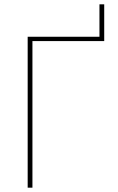

<svg xmlns="http://www.w3.org/2000/svg" viewBox="-20 -868 546 888"><path d="M108 -698H440V-848H462V-678H130V0H108Z"/></svg>

Font: Plexus Sans Thin
Style: Regular
Weight: 250
Version: Version 2.001;PS 002.001;hotconv 1.0.70;makeotf.lib2.5.58329